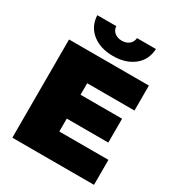

<svg xmlns="http://www.w3.org/2000/svg" viewBox="-211 -1051 1096 1185"><g transform="rotate(30 336.5 -458.5)"><path d="M273 -440H585V-270H273ZM289 -178H639V0H57V-700H626V-522H289ZM342 -747Q252 -747 194.5 -792.5Q137 -838 133 -917H268Q270 -889 290.5 -872.5Q311 -856 342 -856Q373 -856 393.5 -872.5Q414 -889 416 -917H551Q547 -838 489.5 -792.5Q432 -747 342 -747Z"/></g></svg>

Font: MOST Montserrat Black
Style: Regular
Weight: 900
Designer: Julieta Ulanovsky
Foundry: Julieta Ulanovsky
Version: Version 8.000;March 11, 2024;FontCreator 15.0.0.2926 64-bit